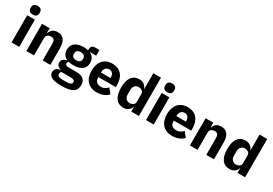

<svg xmlns="http://www.w3.org/2000/svg" viewBox="44 -1874 4562 3212"><g transform="rotate(30 2325.0 -268.5)"><path d="M143 -581C203 -581 229 -612 229 -654V-676C229 -718 203 -749 143 -749C83 -749 57 -718 57 -676V-654C57 -612 83 -581 143 -581ZM69 0H217V-525H69Z M503 0V-340C503 -392 550 -417 598 -417C652 -417 671 -384 671 -317V0H819V-329C819 -461 762 -537 655 -537C572 -537 528 -491 509 -436H503V-525H355V0Z M1437 38C1437 -59 1382 -115 1254 -115H1102C1057 -115 1039 -130 1039 -155C1039 -173 1048 -188 1062 -197C1089 -190 1120 -186 1155 -186C1307 -186 1380 -255 1380 -360C1380 -427 1351 -481 1290 -510V-516H1406V-626H1323C1273 -626 1244 -602 1244 -547V-527C1218 -534 1188 -537 1155 -537C1004 -537 930 -466 930 -360C930 -292 961 -239 1024 -210V-206C975 -196 926 -168 926 -113C926 -68 952 -30 1002 -21V-10C941 -2 904 32 904 90C904 166 971 212 1153 212C1367 212 1437 149 1437 38ZM1298 58C1298 96 1268 114 1188 114H1128C1048 114 1018 96 1018 58C1018 42 1024 24 1037 11H1217C1276 11 1298 28 1298 58ZM1155 -283C1097 -283 1068 -309 1068 -355V-367C1068 -413 1097 -439 1155 -439C1213 -439 1242 -413 1242 -367V-355C1242 -309 1213 -283 1155 -283Z M1716 12C1812 12 1889 -21 1936 -75L1862 -167C1829 -133 1795 -104 1733 -104C1654 -104 1617 -148 1617 -217V-225H1954V-269C1954 -411 1884 -537 1710 -537C1552 -537 1464 -429 1464 -263C1464 -95 1555 12 1716 12ZM1713 -428C1772 -428 1801 -385 1801 -321V-312H1617V-320C1617 -385 1654 -428 1713 -428Z M2381 0H2529V-740H2381V-437H2376C2361 -495 2303 -537 2235 -537C2102 -537 2033 -441 2033 -263C2033 -85 2102 12 2235 12C2303 12 2361 -31 2376 -88H2381ZM2284 -108C2228 -108 2187 -151 2187 -217V-308C2187 -374 2228 -417 2284 -417C2340 -417 2381 -388 2381 -340V-185C2381 -137 2340 -108 2284 -108Z M2741 -581C2801 -581 2827 -612 2827 -654V-676C2827 -718 2801 -749 2741 -749C2681 -749 2655 -718 2655 -676V-654C2655 -612 2681 -581 2741 -581ZM2667 0H2815V-525H2667Z M3172 12C3268 12 3345 -21 3392 -75L3318 -167C3285 -133 3251 -104 3189 -104C3110 -104 3073 -148 3073 -217V-225H3410V-269C3410 -411 3340 -537 3166 -537C3008 -537 2920 -429 2920 -263C2920 -95 3011 12 3172 12ZM3169 -428C3228 -428 3257 -385 3257 -321V-312H3073V-320C3073 -385 3110 -428 3169 -428Z M3663 0V-340C3663 -392 3710 -417 3758 -417C3812 -417 3831 -384 3831 -317V0H3979V-329C3979 -461 3922 -537 3815 -537C3732 -537 3688 -491 3669 -436H3663V-525H3515V0Z M4433 0H4581V-740H4433V-437H4428C4413 -495 4355 -537 4287 -537C4154 -537 4085 -441 4085 -263C4085 -85 4154 12 4287 12C4355 12 4413 -31 4428 -88H4433ZM4336 -108C4280 -108 4239 -151 4239 -217V-308C4239 -374 4280 -417 4336 -417C4392 -417 4433 -388 4433 -340V-185C4433 -137 4392 -108 4336 -108Z"/></g></svg>

Font: IBM Plex Thai Looped
Style: Bold
Weight: 700
Designer: Mike Abbink, Paul van der Laan, Pieter van Rosmalen, Ben Mitchell, Mark Frömberg
Foundry: Bold Monday
Version: Version 1.0